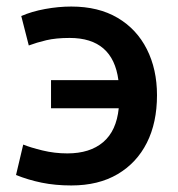

<svg xmlns="http://www.w3.org/2000/svg" viewBox="-20 -555 543 587"><path d="M198 12Q149 12 107.5 3.5Q66 -5 29 -20L51 -113Q73 -104 110 -95Q147 -86 186 -86Q255 -86 295.5 -120.5Q336 -155 343 -224H136V-310H342Q325 -439 193 -439Q151 -439 121.5 -432Q92 -425 68 -416L45 -506Q77 -520 118 -527.5Q159 -535 198 -535Q281 -535 339.5 -500.5Q398 -466 429 -404.5Q460 -343 460 -264Q460 -180 429 -118.5Q398 -57 339.5 -22.5Q281 12 198 12Z"/></svg>

Font: Ubuntu Sans SemiBold
Style: Regular
Weight: 600
Designer: Dalton Maag Ltd
Foundry: Dalton Maag Ltd
Version: Version 1.006; ttfautohint (v1.8.4.7-5d5b)